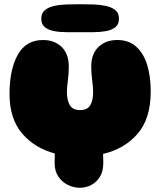

<svg xmlns="http://www.w3.org/2000/svg" viewBox="-20 -887 757 907"><path d="M358 0Q328 0 300.5 -13.5Q273 -27 255.5 -53Q238 -79 238 -117Q238 -142 239 -162Q144 -187 84.5 -256.5Q25 -326 25 -443Q25 -559 64 -628.5Q103 -698 183 -698Q238 -698 271.5 -665Q305 -632 305 -572Q305 -539 300.5 -506Q296 -473 296 -453Q296 -413 310 -390Q324 -367 358 -367Q393 -367 406.5 -390Q420 -413 420 -453Q420 -473 415.5 -507.5Q411 -542 411 -573Q411 -632 445 -665Q479 -698 534 -698Q588 -698 623 -667Q658 -636 675 -581Q692 -526 692 -455Q692 -326 629.5 -254.5Q567 -183 467 -160Q468 -141 468 -117Q468 -78 452 -52Q436 -26 411 -13Q386 0 358 0ZM358 -735Q328 -735 295.5 -735Q263 -735 236 -740Q209 -745 192 -758.5Q175 -772 175 -799Q175 -825 192 -839Q209 -853 236 -859Q263 -865 295.5 -866Q328 -867 358 -867Q389 -867 421 -866Q453 -865 480.5 -859Q508 -853 525 -839Q542 -825 542 -799Q542 -772 525 -758.5Q508 -745 480.5 -740Q453 -735 421 -735Q389 -735 358 -735Z"/></svg>

Font: Cherry Bomb One
Style: Regular
Weight: 400
Designer: satsuyako
Foundry: satsuyako
Version: Version 4.100; ttfautohint (v1.8.3)